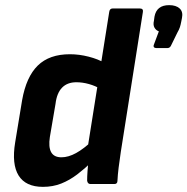

<svg xmlns="http://www.w3.org/2000/svg" viewBox="-20 -716 729 747"><path d="M147 11Q80 11 52.5 -33Q25 -77 39 -162L66 -326Q82 -417 127 -461Q172 -505 252 -505Q288 -505 325 -495.5Q362 -486 387 -471L373 -369Q351 -382 326 -389Q301 -396 277 -396Q242 -396 221.5 -375Q201 -354 196 -312L174 -183Q168 -144 179 -124Q190 -104 219 -104Q246 -104 276 -120.5Q306 -137 342 -171L339 -88Q310 -60 280.5 -37.5Q251 -15 218.5 -2Q186 11 147 11ZM332 0Q321 0 319 -13Q319 -29 320.5 -50Q322 -71 324 -91L321 -141L405 -670Q407 -683 418 -683H524Q538 -683 536 -670L450 -125Q445 -92 441.5 -63.5Q438 -35 437 -13Q437 0 425 0ZM588 -529Q582 -529 579 -532.5Q576 -536 579 -543L598 -594Q587 -598 581 -608.5Q575 -619 579 -636L581 -651Q589 -696 638 -696Q665 -696 679 -683Q693 -670 688 -646L685 -631Q683 -620 680 -610.5Q677 -601 670 -589L647 -542Q642 -529 632 -529Z"/></svg>

Font: Sofia Sans Semi Condensed ExtraBold
Style: Italic
Weight: 800
Italic angle: -9°
Version: Version 4.100